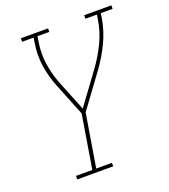

<svg xmlns="http://www.w3.org/2000/svg" viewBox="-135 -832 816 929"><g transform="rotate(-20 273.0 -367.5)"><path d="M103 0V-18H187L232 -293L164 -462Q143 -514 134 -572.5Q125 -631 135 -691L139 -717H80V-735H220V-717H159L155 -691Q145 -632 153.5 -576Q162 -520 182 -469L245 -313L361 -471Q398 -521 425 -577Q452 -633 461 -691L465 -717H406V-735H546V-717H485L481 -691Q471 -630 443 -571.5Q415 -513 376 -460L252 -291L207 -18H288V0Z"/></g></svg>

Font: Iosevka Curly Slab Thin
Style: Italic
Weight: 100
Italic angle: -9°
Monospace: yes
Designer: Belleve Invis
Foundry: Belleve Invis
Version: Version 22.1.2; ttfautohint (v1.8.4)